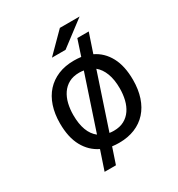

<svg xmlns="http://www.w3.org/2000/svg" viewBox="-226 -811 962 1038"><g transform="rotate(-30 255.5 -292.5)"><path d="M356.9 -595.2 324.2 -496.1C308.9 -498 294.1 -499 279.8 -499C242.7 -499 209.6 -493 180.7 -481C151.7 -468.9 127.1 -451.8 106.9 -429.7C86.8 -407.6 71.4 -380.6 60.8 -348.9C50.2 -317.1 44.9 -281.6 44.9 -242.2C44.9 -183.9 55.3 -135.8 76.2 -97.9C97 -60 126 -32.1 163.1 -14.2L123 105H193.8L227.1 5.9C241 7.8 255.4 8.8 270 8.8C307.1 8.8 340.2 2.8 369.1 -9C398.1 -20.9 422.7 -38 442.9 -60.3C463.1 -82.6 478.4 -109.7 489 -141.6C499.6 -173.5 504.9 -209.3 504.9 -249C504.9 -307 494.6 -354.9 474.1 -392.8C453.6 -430.7 425 -458.5 388.2 -476.1L428.2 -595.2ZM251 -64 362.8 -399.9C381 -385.3 395.1 -364.9 405 -338.9C415 -312.8 419.9 -281.6 419.9 -245.1C419.9 -220.4 417.2 -196.9 411.9 -174.8C406.5 -152.7 398.1 -133.2 386.7 -116.5C375.3 -99.7 360.7 -86.4 342.8 -76.7C324.9 -66.9 303.2 -62 277.8 -62C273.9 -62 269.4 -62.2 264.4 -62.5C259.4 -62.8 254.9 -63.3 251 -64ZM299.8 -425.8 188 -89.8C168.8 -104.5 154.3 -124.8 144.5 -150.9C134.8 -176.9 129.9 -208.3 129.9 -245.1C129.9 -269.9 132.6 -293.3 137.9 -315.4C143.3 -337.6 151.7 -357 163.1 -373.8C174.5 -390.5 189.1 -403.8 207 -413.6C224.9 -423.3 246.6 -428.2 272 -428.2C276.5 -428.2 281.3 -428 286.4 -427.5C291.4 -427 295.9 -426.4 299.8 -425.8ZM425.8 -689.9H302.7L185.1 -571.8H270ZM-39.1 -490.2Z"/></g></svg>

Font: CodeNewRoman Nerd Font Mono
Style: Regular
Weight: 400
Monospace: yes
Designer: Sam Radian
Foundry: Code New Roman
Version: Version 2.00 November 29, 2014;Nerd Fonts 3.2.1